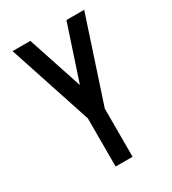

<svg xmlns="http://www.w3.org/2000/svg" viewBox="-171 -777 792 882"><g transform="rotate(-30 225.0 -336.0)"><path d="M180.2 12.2V-243.2L35.2 -683.6H129.4L225.1 -394L320.8 -683.6H415L270 -243.2V12.2Z"/></g></svg>

Font: Anka/Coder Narrow
Style: Bold
Weight: 700
Width: 3
Monospace: yes
Version: Version 001.100